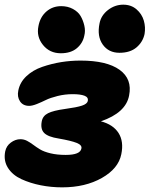

<svg xmlns="http://www.w3.org/2000/svg" viewBox="-30 -764 638 818"><path d="M479 -539.1Q432.6 -539.1 407.7 -574.2Q382.8 -609.4 394 -664.1Q400.4 -698.2 429.9 -721.2Q459.5 -744.1 495.1 -744.1Q528.8 -744.1 551.8 -724.1Q574.7 -704.1 582.8 -676Q590.8 -647.9 585.9 -619.1Q578.6 -585 551.5 -562Q524.4 -539.1 479 -539.1ZM229 -537.1Q181.6 -537.1 153.1 -572.5Q124.5 -607.9 133.8 -652.8Q141.1 -691.9 167.5 -714.8Q193.8 -737.8 231 -737.8Q258.8 -737.8 280.8 -725.8Q302.7 -713.9 313.5 -695.6Q324.2 -677.2 329.3 -654.8Q334.5 -632.3 329.1 -611.8Q322.8 -580.1 297.4 -558.6Q272 -537.1 229 -537.1ZM234.9 34.2Q188 34.2 143.6 25.4Q99.1 16.6 61.3 -0.7Q23.4 -18.1 3.9 -48.8Q-15.6 -79.6 -7.8 -119.1Q-2.9 -142.6 16.4 -156.7Q35.6 -170.9 57.1 -170.9Q71.8 -170.9 85 -164.1Q98.1 -157.2 111.1 -147.5Q124 -137.7 140.4 -127.7Q156.7 -117.7 185.1 -110.8Q213.4 -104 250 -104Q312.5 -104 316.9 -131.8Q319.8 -146 296.4 -155.3Q272.9 -164.6 220.2 -173.8Q175.3 -180.7 158.4 -197.3Q141.6 -213.9 147.9 -247.1Q152.3 -270.5 174.8 -281.7Q197.3 -293 247.1 -299.8Q297.4 -306.6 319.3 -314Q341.3 -321.3 344.2 -334Q347.2 -349.6 329.8 -356.2Q312.5 -362.8 279.8 -362.8Q246.6 -362.8 215.3 -355Q184.1 -347.2 165.3 -337.9Q146.5 -328.6 127 -320.8Q107.4 -313 94.2 -313Q67.9 -313 55.2 -332.3Q42.5 -351.6 47.9 -377.9Q54.7 -413.1 82.3 -439.2Q109.9 -465.3 149.7 -479Q189.5 -492.7 230.2 -499.3Q271 -505.9 313 -505.9Q424.8 -505.9 479.5 -466.6Q534.2 -427.2 520 -356.9Q506.3 -283.7 399.9 -247.1Q452.1 -233.4 475.1 -197.3Q498 -161.1 486.8 -106.9Q474.6 -45.9 404.1 -5.9Q333.5 34.2 234.9 34.2Z"/></svg>

Font: Shantell Sans Bouncy
Style: Italic
Weight: 800
Italic angle: -11.31°
Designer: Stephen Nixon, Anya Danilova, Shantell Martin
Foundry: Arrow Type
Version: Version 1.006;[9816181b4]